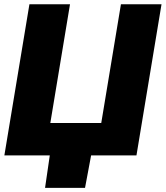

<svg xmlns="http://www.w3.org/2000/svg" viewBox="-20 -748 797 924"><path d="M636.7 0H1L121.6 -727.5H316.9L222.2 -156.2H467.3L562 -727.5H757.3ZM196.8 156.2 224.1 -31.2H424.3L389.2 156.2Z"/></svg>

Font: Inter 16pt Black
Style: Italic
Weight: 900
Italic angle: -9.3988°
Version: Version 4.001;git-66647c0bb